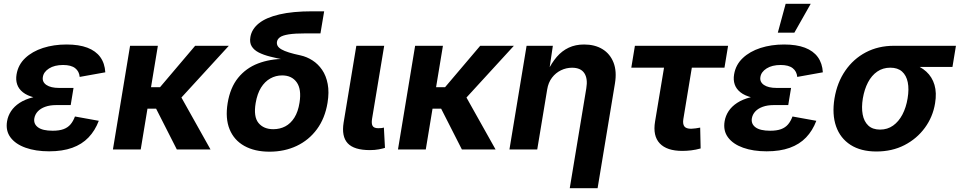

<svg xmlns="http://www.w3.org/2000/svg" viewBox="-20 -787 5054 1011"><path d="M238.5 9.8Q167.7 9.8 114.8 -9.1Q61.9 -27.9 35.4 -63.3Q8.9 -98.7 17.2 -148.5Q21.9 -176.8 38.2 -201.7Q54.5 -226.5 83.2 -245.3Q111.9 -264.1 154.2 -274.9Q196.6 -285.8 253.4 -285.8H360.7L352.3 -233.7H276.3Q242.7 -233.7 218.1 -224.7Q193.4 -215.8 178.9 -200.2Q164.4 -184.5 160.8 -164.3Q155.8 -134.7 179.9 -116.7Q204 -98.6 257.2 -98.6Q291.7 -98.6 314.4 -106.9Q337 -115.2 351.2 -131.9Q365.4 -148.6 374.7 -173.6L500.2 -150.9Q480.5 -99 446 -63.1Q411.6 -27.1 360.3 -8.7Q309 9.8 238.5 9.8ZM250 -264.4Q197.2 -264.4 160.1 -273.9Q123.1 -283.3 100.8 -300.9Q78.5 -318.5 70.4 -342.5Q62.2 -366.5 67.2 -395.4Q75.7 -446.2 112.8 -481.2Q149.8 -516.2 206.4 -534.5Q263 -552.7 330.6 -552.7Q395.7 -552.7 440 -535.9Q484.3 -519 508 -486.4Q531.7 -453.8 534.5 -406.2L399.6 -382Q397.1 -411.3 375.8 -428Q354.4 -444.8 312.4 -444.8Q266.9 -444.8 238.2 -426.5Q209.4 -408.2 205.6 -381Q201.5 -355.2 224.5 -339.6Q247.4 -324 291.2 -324H367.1L357.3 -264.4Z M811.3 -545.9 721 0H574.6L664.9 -545.9ZM1184.9 -545.9 881.6 -214.9H719.3L737.8 -327.9H822.7L1007.6 -545.9ZM911.1 0 799.2 -220.3 922.9 -295.6 1088.5 0Z M1399.2 11.7Q1321.1 11.7 1266.8 -18.5Q1212.5 -48.7 1189 -106.1Q1165.5 -163.4 1178.7 -244.2Q1192.1 -325.8 1233.8 -377.2Q1275.4 -428.5 1338.7 -452.8Q1402.1 -477 1479.9 -477L1479 -472.2Q1438 -480 1402.9 -488.9Q1367.8 -497.7 1342.6 -510.5Q1317.4 -523.4 1305.3 -543.2Q1293.3 -563 1298.5 -592.5Q1305.7 -634.1 1343.3 -664.3Q1380.8 -694.5 1451 -711Q1521.1 -727.5 1625.5 -727.5H1686.9L1667.4 -611.2H1589.8Q1532.7 -611.2 1500.5 -606.1Q1468.2 -600.9 1454.5 -591.1Q1440.7 -581.2 1438.4 -567Q1436.5 -555.2 1442.1 -545.2Q1447.7 -535.3 1462.3 -526.9Q1476.9 -518.5 1501.7 -510.7Q1526.5 -502.9 1562.7 -495.3Q1595.7 -488 1625.3 -469Q1655 -450 1676.1 -419.2Q1697.2 -388.4 1705.5 -345Q1713.9 -301.6 1704.6 -245.3Q1691.3 -164.3 1649 -106.8Q1606.7 -49.2 1542.3 -18.7Q1478 11.7 1399.2 11.7ZM1419 -106.7Q1453.6 -106.7 1482 -121.5Q1510.4 -136.4 1530 -167.4Q1549.7 -198.4 1557.2 -246.6Q1568.3 -317.1 1542.4 -353.5Q1516.5 -389.9 1465.6 -389.9Q1431.9 -389.9 1403.2 -373.7Q1374.4 -357.6 1354.4 -325.5Q1334.5 -293.3 1326.3 -244.8Q1314.1 -172.6 1341.1 -139.6Q1368.1 -106.7 1419 -106.7Z M1927.9 3.4Q1844.2 3.4 1810.9 -32.6Q1777.6 -68.6 1789.4 -141.7L1856.3 -545.9H2003L1939.2 -161.8Q1935 -135.8 1942.1 -123.8Q1949.3 -111.9 1971.6 -111.9Q1983.4 -111.9 1990 -112.7Q1996.7 -113.6 2001.4 -115.3L2007.1 -8.3Q1995.5 -4.6 1974.8 -0.6Q1954 3.4 1927.9 3.4Z M2312.3 -545.9 2222 0H2075.6L2165.9 -545.9ZM2685.9 -545.9 2382.6 -214.9H2220.2L2238.7 -327.9H2323.6L2508.6 -545.9ZM2412.1 0 2300.1 -220.3 2423.8 -295.6 2589.5 0Z M2861.3 -316.1 2808.9 0H2662.5L2752.8 -545.9H2891.1L2870.9 -409.6H2862.1Q2884.4 -455.6 2911.7 -487.5Q2939.1 -519.3 2974.7 -536Q3010.2 -552.7 3055.7 -552.7Q3112.5 -552.7 3152.6 -528.1Q3192.7 -503.4 3210.7 -457.3Q3228.7 -411.3 3218 -347.2L3126.7 204.1H2980.1L3067.2 -321.7Q3075.9 -373 3056.9 -401.7Q3037.9 -430.4 2992.3 -430.4Q2961.7 -430.4 2933.8 -416.9Q2905.9 -403.3 2886.6 -378Q2867.2 -352.6 2861.3 -316.1Z M3572.9 7.6Q3491.2 7.6 3454 -32Q3416.7 -71.6 3429.3 -146.9L3476.5 -430.6H3304.2L3323.2 -545.9H3813.8L3794.8 -430.6H3622.9L3578.2 -159.8Q3574.2 -134.2 3583.4 -121.6Q3592.7 -109 3619.4 -109Q3627.9 -109 3643.2 -111.1Q3658.5 -113.2 3666.9 -115.1L3669.3 -5.3Q3644.3 1.7 3619.8 4.7Q3595.4 7.6 3572.9 7.6Z M4016.9 9.8Q3946 9.8 3893.1 -9.1Q3840.2 -27.9 3813.7 -63.3Q3787.2 -98.7 3795.6 -148.5Q3800.3 -176.8 3816.5 -201.7Q3832.8 -226.5 3861.5 -245.3Q3890.2 -264.1 3932.5 -274.9Q3974.9 -285.8 4031.8 -285.8H4139L4130.6 -233.7H4054.6Q4021 -233.7 3996.4 -224.7Q3971.7 -215.8 3957.2 -200.2Q3942.7 -184.5 3939.1 -164.3Q3934.1 -134.7 3958.2 -116.7Q3982.4 -98.6 4035.5 -98.6Q4070.1 -98.6 4092.7 -106.9Q4115.3 -115.2 4129.5 -131.9Q4143.7 -148.6 4153 -173.6L4278.5 -150.9Q4258.8 -99 4224.4 -63.1Q4189.9 -27.1 4138.6 -8.7Q4087.3 9.8 4016.9 9.8ZM4028.3 -264.4Q3975.5 -264.4 3938.4 -273.9Q3901.4 -283.3 3879.1 -300.9Q3856.8 -318.5 3848.7 -342.5Q3840.5 -366.5 3845.5 -395.4Q3854 -446.2 3891.1 -481.2Q3928.1 -516.2 3984.7 -534.5Q4041.4 -552.7 4109 -552.7Q4174.1 -552.7 4218.3 -535.9Q4262.6 -519 4286.3 -486.4Q4310 -453.8 4312.8 -406.2L4178 -382Q4175.4 -411.3 4154.1 -428Q4132.7 -444.8 4090.7 -444.8Q4045.3 -444.8 4016.5 -426.5Q3987.7 -408.2 3983.9 -381Q3979.9 -355.2 4002.8 -339.6Q4025.7 -324 4069.5 -324H4145.5L4135.6 -264.4ZM4075.7 -615.1 4117 -767.1H4249L4162.9 -615.1Z M4595 10.7Q4512.7 10.7 4458.5 -24.2Q4404.4 -59.1 4382.4 -121.9Q4360.5 -184.8 4374.1 -268.7Q4388 -352.5 4430.9 -414.7Q4473.7 -477 4539.3 -511.5Q4604.9 -545.9 4687 -545.9H5013.6L4995.3 -434.5H4757.1L4668 -430.6Q4628.9 -430.6 4599.2 -410.1Q4569.6 -389.6 4550.6 -353.4Q4531.6 -317.1 4523.4 -269Q4515.6 -221.5 4522.5 -184.4Q4529.4 -147.2 4552.1 -125.9Q4574.9 -104.6 4614 -104.6Q4653.1 -104.6 4682.7 -125.7Q4712.3 -146.8 4731.8 -183.9Q4751.3 -221.1 4759.1 -269Q4767.3 -317.6 4759.9 -353.8Q4752.5 -390.1 4729.7 -410.4Q4706.9 -430.6 4668 -430.6L4674 -466.1Q4733.4 -466.1 4780.2 -452Q4826.9 -438 4857.6 -409.8Q4888.3 -381.7 4900.6 -340.1Q4913 -298.5 4903.7 -242.9Q4892.1 -171.6 4850 -114.1Q4808 -56.6 4742.7 -22.9Q4677.4 10.7 4595 10.7Z"/></svg>

Font: Inter
Style: Italic
Weight: 400
Italic angle: -9.3988°
Designer: Rasmus Andersson
Foundry: rsms
Version: Version 4.001;git-66647c0bb